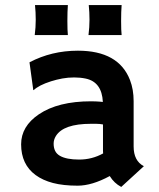

<svg xmlns="http://www.w3.org/2000/svg" viewBox="-20 -718 623 750"><path d="M408.7 -30.3Q339.4 7.3 283.2 7.3Q227.1 7.3 187 -3.2Q147 -13.7 119.1 -34.2Q62.5 -75.7 62.5 -154.3Q62.5 -224.6 131.8 -271.5Q207 -322.3 335.9 -322.3L355.5 -321.8Q361.3 -321.3 368.7 -321Q376 -320.8 381.8 -319.8Q377.9 -397.9 314.5 -411.1Q293.5 -415.5 269.8 -415.5Q246.1 -415.5 223.4 -411.4Q200.7 -407.2 179.2 -400.4Q131.8 -385.3 111.3 -365.7L109.9 -366.7L95.2 -474.6Q181.6 -520 284.2 -520Q443.4 -520 487.8 -405.3Q502 -368.7 502 -322.8V-146Q502 -89.4 542 -68.8L453.6 12.2Q425.8 -2.4 408.7 -30.3ZM382.3 -231.9Q369.1 -234.4 355 -234.4H335.4Q227.5 -234.4 198.2 -186.5Q189.5 -172.4 189.5 -156.7Q189.5 -141.1 195.1 -129.2Q200.7 -117.2 213.9 -109.4Q239.3 -94.7 289.3 -94.7Q339.4 -94.7 382.8 -118.7Q382.3 -124 382.3 -129.9ZM455.1 -698.2Q453.1 -673.8 453.1 -636Q453.1 -598.1 455.1 -581.1H325.7Q329.6 -611.3 329.6 -640.9Q329.6 -670.4 326.7 -698.2ZM245.1 -698.2Q243.2 -673.8 243.2 -636Q243.2 -598.1 245.1 -581.1H115.7Q119.6 -611.3 119.6 -640.9Q119.6 -670.4 116.7 -698.2Z"/></svg>

Font: HammersmithOne
Style: Regular
Weight: 400
Designer: Nicole Fally
Foundry: Nicole Fally
Version: Version 1.003